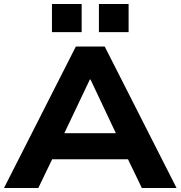

<svg xmlns="http://www.w3.org/2000/svg" viewBox="-21 -937 900 957"><path d="M-1 0 357 -705H501L859 0H686L592 -195L663 -143H194L264 -195L170 0ZM427 -541 281 -234 249 -273H608L575 -234L430 -541ZM472 -777V-917H620V-777ZM238 -777V-917H386V-777Z"/></svg>

Font: Nunito Sans 10pt SemiExpanded ExtraBold
Style: Regular
Weight: 800
Width: 6
Designer: Vernon Adams
Foundry: Vernon Adams
Version: Version 3.101;gftools[0.9.27]